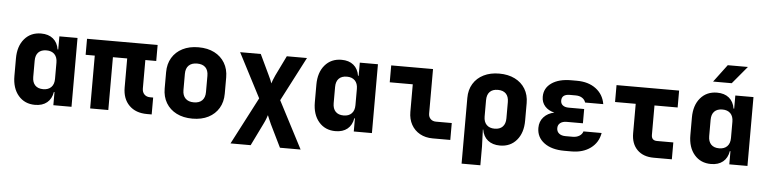

<svg xmlns="http://www.w3.org/2000/svg" viewBox="-52 -1066 6105 1528"><g transform="rotate(5 3000.0 -302.5)"><path d="M243 10Q160 10 110 -48.5Q60 -107 60 -205V-345Q60 -443 110 -501.5Q160 -560 243 -560Q302 -560 338.5 -530Q375 -500 384 -445H389V-550H534V0H389V-105H384Q375 -50 338.5 -20Q302 10 243 10ZM297 -120Q338 -120 361 -143.5Q384 -167 384 -210V-340Q384 -383 361 -406.5Q338 -430 297 -430Q255 -430 232.5 -407Q210 -384 210 -340V-210Q210 -167 232.5 -143.5Q255 -120 297 -120Z M1137 5Q1047 5 994.5 -47.5Q942 -100 942 -190V-422H828V0H683V-422H610V-550H1174V-422H1087V-195Q1087 -165 1104.5 -147.5Q1122 -130 1151 -130H1175V5Z M1500 10Q1427 10 1373 -17.5Q1319 -45 1289.5 -94.5Q1260 -144 1260 -210V-340Q1260 -406 1289.5 -455.5Q1319 -505 1373 -532.5Q1427 -560 1500 -560Q1574 -560 1627.5 -532.5Q1681 -505 1710.5 -455.5Q1740 -406 1740 -340V-210Q1740 -144 1710.5 -94.5Q1681 -45 1627.5 -17.5Q1574 10 1500 10ZM1500 -120Q1544 -120 1567 -143.5Q1590 -167 1590 -210V-340Q1590 -384 1567 -407Q1544 -430 1500 -430Q1457 -430 1433.5 -407Q1410 -384 1410 -340V-210Q1410 -167 1433.5 -143.5Q1457 -120 1500 -120Z M1820 180 2016 -197 1833 -550H1998L2074 -390Q2085 -368 2092.5 -350Q2100 -332 2102 -324Q2104 -332 2111 -350Q2118 -368 2128 -390L2206 -550H2367L2184 -197L2380 180H2215L2127 0Q2117 -22 2109 -41Q2101 -60 2097 -70Q2094 -60 2087 -41Q2080 -22 2069 0L1981 180Z M2643 10Q2560 10 2510 -48.5Q2460 -107 2460 -205V-345Q2460 -443 2510 -501.5Q2560 -560 2643 -560Q2702 -560 2738.5 -530Q2775 -500 2784 -445H2789V-550H2934V0H2789V-105H2784Q2775 -50 2738.5 -20Q2702 10 2643 10ZM2697 -120Q2738 -120 2761 -143.5Q2784 -167 2784 -210V-340Q2784 -383 2761 -406.5Q2738 -430 2697 -430Q2655 -430 2632.5 -407Q2610 -384 2610 -340V-210Q2610 -167 2632.5 -143.5Q2655 -120 2697 -120Z M3419 0Q3361 0 3317 -24.5Q3273 -49 3248.5 -93Q3224 -137 3224 -195V-415H3040V-550H3374V-195Q3374 -168 3390.5 -151.5Q3407 -135 3434 -135H3560V0Z M3666 180V-345Q3666 -410 3695.5 -458.5Q3725 -507 3778.5 -533.5Q3832 -560 3903 -560Q3974 -560 4027.5 -533.5Q4081 -507 4110.5 -458.5Q4140 -410 4140 -345V-205Q4140 -107 4090 -48.5Q4040 10 3957 10Q3898 10 3860.5 -20Q3823 -50 3814 -105H3811L3816 30V180ZM3903 -120Q3945 -120 3967.5 -143.5Q3990 -167 3990 -210V-340Q3990 -384 3967.5 -407Q3945 -430 3903 -430Q3861 -430 3838.5 -407Q3816 -384 3816 -340V-210Q3816 -167 3839 -143.5Q3862 -120 3903 -120Z M4528 7H4471Q4370 7 4310 -37.5Q4250 -82 4250 -157Q4250 -208 4281.5 -243Q4313 -278 4366 -289Q4318 -300 4290.5 -331Q4263 -362 4263 -407Q4263 -476 4321 -516.5Q4379 -557 4477 -557H4523Q4615 -557 4675 -512Q4735 -467 4748 -390H4603Q4596 -413 4575 -426.5Q4554 -440 4523 -440H4477Q4412 -440 4412 -389Q4412 -365 4429 -351.5Q4446 -338 4477 -338H4600V-224H4471Q4438 -224 4419 -209Q4400 -194 4400 -168Q4400 -141 4419 -125.5Q4438 -110 4471 -110H4528Q4559 -110 4581 -123.5Q4603 -137 4610 -160H4755Q4742 -83 4681 -38Q4620 7 4528 7Z M5185 0Q5101 0 5053 -48Q5005 -96 5005 -180V-415H4840V-550H5340V-415H5155V-180Q5155 -135 5200 -135H5330V0Z M5603 -645 5708 -785H5869L5752 -645ZM5643 10Q5560 10 5510 -48.5Q5460 -107 5460 -205V-345Q5460 -443 5510 -501.5Q5560 -560 5643 -560Q5702 -560 5738.5 -530Q5775 -500 5784 -445H5789V-550H5934V0H5789V-105H5784Q5775 -50 5738.5 -20Q5702 10 5643 10ZM5697 -120Q5738 -120 5761 -143.5Q5784 -167 5784 -210V-340Q5784 -383 5761 -406.5Q5738 -430 5697 -430Q5655 -430 5632.5 -407Q5610 -384 5610 -340V-210Q5610 -167 5632.5 -143.5Q5655 -120 5697 -120Z"/></g></svg>

Font: NKDuy Mono ExtraBold
Style: Regular
Weight: 800
Monospace: yes
Designer: NKDuy
Foundry: NKDuy
Version: Version 2.251; ttfautohint (v1.8.4.7-5d5b)